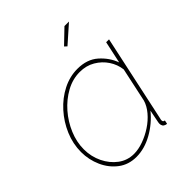

<svg xmlns="http://www.w3.org/2000/svg" viewBox="-205 -855 990 990"><g transform="rotate(-45 290.0 -360.0)"><path d="M216 10Q159 10 117.5 -21.5Q76 -53 53.5 -103.5Q31 -154 31 -210Q31 -270 55 -326.5Q79 -383 120 -428.5Q161 -474 213 -500.5Q265 -527 321 -527Q391 -527 434.5 -488.5Q478 -450 497 -398L523 -519H544L442 -44Q441 -42 440.5 -38.5Q440 -35 440 -32Q440 -20 452 -20L448 0Q446 0 443.5 0Q441 0 439 -1Q429 -4 424.5 -11Q420 -18 420 -29Q420 -32 421 -37Q422 -42 425 -57.5Q428 -73 435 -108Q393 -56 334 -23Q275 10 216 10ZM218 -10Q250 -10 286.5 -23Q323 -36 356.5 -58Q390 -80 414.5 -109Q439 -138 448 -169L488 -356Q483 -396 460.5 -430Q438 -464 401.5 -485.5Q365 -507 318 -507Q266 -507 218 -480.5Q170 -454 132.5 -411Q95 -368 73 -315.5Q51 -263 51 -210Q51 -157 73 -111.5Q95 -66 132.5 -38Q170 -10 218 -10ZM367 -645 354 -657 430 -730H463Z"/></g></svg>

Font: Raleway Thin Thin
Style: Italic
Weight: 250
Italic angle: -12°
Version: Version 4.026